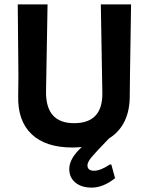

<svg xmlns="http://www.w3.org/2000/svg" viewBox="-20 -664 678 876"><path d="M398 192Q352 192 324 169Q296 146 296 107Q296 59 353 7Q325 9 310 9Q188 9 124 -52Q60 -113 63 -227L64 -320L61 -644H197L190 -245Q189 -102 318 -102Q448 -102 447 -238L440 -644H578L573 -317L572 -232Q574 -93 477 -32Q415 32 397 54Q379 76 379 90Q379 115 409 115Q439 115 482 86L488 87L505 149Q451 192 398 192Z"/></svg>

Font: Alegreya Sans
Style: Bold
Weight: 700
Designer: Juan Pablo del Peral
Foundry: Huerta Tipografica
Version: Version 2.007